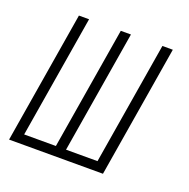

<svg xmlns="http://www.w3.org/2000/svg" viewBox="-99 -615 699 711"><g transform="rotate(20 250.0 -260.0)"><path d="M9 0 95 -520H135L55 -37H180L260 -520H300L220 -37H344L424 -520H465L379 0Z"/></g></svg>

Font: Iosevka SS04 XLt Obl
Style: Regular
Weight: 200
Italic angle: -9°
Monospace: yes
Designer: Belleve Invis
Foundry: Belleve Invis
Version: Version 19.0.0; ttfautohint (v1.8.4)